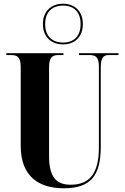

<svg xmlns="http://www.w3.org/2000/svg" viewBox="-20 -999 668 1029"><path d="M318 -761C378 -761 424 -799 424 -870C424 -941 378 -979 318 -979C257 -979 210 -941 210 -870C210 -799 257 -761 318 -761ZM318 -771C261 -771 222 -804 222 -870C222 -936 261 -969 318 -969C375 -969 412 -936 412 -870C412 -804 375 -771 318 -771ZM322 10C464 10 520 -55 520 -213V-638C520 -697 540 -704 564 -704H615V-714H403V-704H457C489 -704 510 -697 510 -642V-208C510 -71 461 -9 359 -9C285 -9 243 -46 243 -161V-638C243 -697 264 -704 296 -704H320V-714H14V-704H38C69 -704 91 -697 91 -642V-218C91 -54 187 10 322 10Z"/></svg>

Font: Noto Serif Display Condensed Extra
Style: Regular
Weight: 800
Width: 3
Designer: Monotype Design Team
Foundry: Monotype Imaging Inc.
Version: Version 1.900